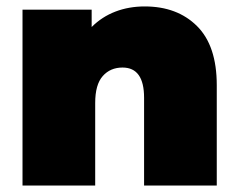

<svg xmlns="http://www.w3.org/2000/svg" viewBox="-20 -577 742 597"><path d="M592.5 -496C551.5 -536.7 497.3 -557 430 -557C397.3 -557 367 -551.7 339 -541C311 -530.3 286.3 -514.3 265 -493V-547H50V0H276V-257C276 -295 283.8 -322.8 299.5 -340.5C315.2 -358.2 335.7 -367 361 -367C405.7 -367 428 -335.7 428 -273V0H654V-312C654 -394 633.5 -455.3 592.5 -496Z"/></svg>

Font: Montserrat Custom Black
Style: Regular
Weight: 900
Designer: Julieta Ulanovsky
Foundry: Julieta Ulanovsky
Version: Version 7.200